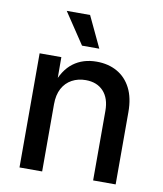

<svg xmlns="http://www.w3.org/2000/svg" viewBox="-84 -824 760 893"><g transform="rotate(10 296.0 -377.5)"><path d="M175.8 -317.4V0H68.8V-539.1H171.4L171.9 -406.7H158.2Q182.1 -479 227.5 -512.9Q272.9 -546.9 337.4 -546.9Q392.6 -546.9 434.3 -523.4Q476.1 -500 499.5 -454.3Q522.9 -408.7 522.9 -341.3V0H416.5V-328.1Q416.5 -387.7 386 -420.7Q355.5 -453.6 302.2 -453.6Q266.1 -453.6 237.3 -438Q208.5 -422.4 192.1 -392.1Q175.8 -361.8 175.8 -317.4ZM256.8 -608.4 158.7 -755.4H269L338.4 -608.4Z"/></g></svg>

Font: Inter 18pt Medium
Style: Regular
Weight: 500
Designer: Rasmus Andersson
Foundry: rsms
Version: Version 4.001;git-66647c0bb